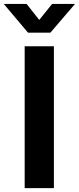

<svg xmlns="http://www.w3.org/2000/svg" viewBox="-70 -965 404 985"><path d="M206.5 -727.5V0H56.6V-727.5ZM66.4 -944.8 131.3 -862.8 197.3 -944.8H314V-943.8L188.5 -797.4H73.7L-49.8 -943.8V-944.8Z"/></svg>

Font: Inter 28pt
Style: Bold
Weight: 700
Designer: Rasmus Andersson
Foundry: rsms
Version: Version 4.001;git-66647c0bb